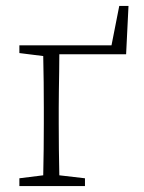

<svg xmlns="http://www.w3.org/2000/svg" viewBox="-20 -624 484 644"><path d="M45 0V-26L125 -36Q126 -74 126.5 -123.5Q127 -173 127 -210V-262Q127 -299 126.5 -348.5Q126 -398 125 -436L45 -446V-472H354L380 -604H411L403 -442H179Q179 -417 178.5 -384.5Q178 -352 177.5 -320Q177 -288 177 -262V-210Q177 -173 177.5 -123.5Q178 -74 179 -36L265 -26V0Z"/></svg>

Font: Source Serif Pro Light
Style: Regular
Weight: 300
Designer: Frank Grießhammer
Foundry: Adobe Systems Incorporated
Version: Version 3.001;hotconv 1.0.111;makeotfexe 2.5.65597